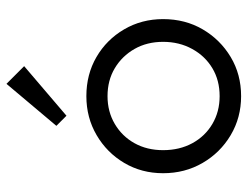

<svg xmlns="http://www.w3.org/2000/svg" viewBox="-108 -666 783 608"><g transform="rotate(-90 284.0 -361.5)"><path d="M284 10Q216 10 160.5 -23Q105 -56 72.5 -112Q40 -168 40 -237Q40 -305 72.5 -360Q105 -415 160.5 -447.5Q216 -480 284 -480Q353 -480 408 -448Q463 -416 495.5 -360.5Q528 -305 528 -237Q528 -167 495.5 -111.5Q463 -56 408 -23Q353 10 284 10ZM284 -58Q334 -58 372.5 -81Q411 -104 433.5 -145Q456 -186 456 -237Q456 -288 433.5 -327.5Q411 -367 372.5 -390Q334 -413 284 -413Q235 -413 196 -390Q157 -367 135 -327.5Q113 -288 113 -237Q113 -185 135 -144.5Q157 -104 196 -81Q235 -58 284 -58ZM222 -543 190 -575 323 -733 379 -677Z"/></g></svg>

Font: Outfit-Light
Style: Regular
Weight: 300
Designer: Rodrigo Fuenzalida
Foundry: fragTYPE
Version: Version 1.000